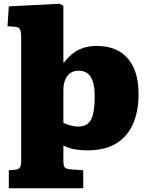

<svg xmlns="http://www.w3.org/2000/svg" viewBox="-20 -788 795 1024"><path d="M27 216V120L63 117Q80 115 86.5 105Q93 95 93 67V-585Q93 -607 90.5 -620Q88 -633 79.5 -639Q71 -645 53 -646L20 -648L27 -754L298 -768L318 -757V-455H322Q340 -479 363.5 -499Q387 -519 420 -531Q453 -543 496 -543Q566 -543 615.5 -514.5Q665 -486 692 -428.5Q719 -371 719 -285Q719 -196 690 -128.5Q661 -61 600.5 -23.5Q540 14 444 14Q410 14 377 8Q344 2 318 -12V69Q318 94 324.5 103.5Q331 113 355 115L424 120V216ZM397 -113Q429 -113 448 -128Q467 -143 476 -178Q485 -213 485 -274Q485 -322 475.5 -352Q466 -382 447 -396.5Q428 -411 400 -411Q372 -411 354 -397.5Q336 -384 327 -361Q318 -338 318 -308V-133Q331 -126 353.5 -119.5Q376 -113 397 -113Z"/></svg>

Font: Literata Variable Black
Style: Regular
Weight: 900
Designer: Latin by Veronika Burian and Jose Scaglione. Greek by Irene Vlachou. Cyrillic by Vera Evstafieva.
Foundry: TypeTogether
Version: Version 3.021